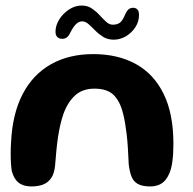

<svg xmlns="http://www.w3.org/2000/svg" viewBox="-20 -661 697 692"><path d="M93.5 11Q65 11 47.8 -2Q30.5 -15 22.5 -44.5Q20.5 -57 19.5 -72.5Q18.5 -88 18.5 -107.8Q18.5 -127.5 20 -150.5Q25 -251 61.5 -321.5Q98 -392 163 -429Q228 -466 316 -466Q404.5 -466 469.2 -430.5Q534 -395 569.5 -323.2Q605 -251.5 605 -142.5Q605 -123.5 604 -107.2Q603 -91 601 -77.2Q599 -63.5 596 -52Q586.5 -19.5 568.2 -4.2Q550 11 522 11Q492.5 11 476.5 1.8Q460.5 -7.5 453.8 -25.2Q447 -43 444 -68.5Q442.5 -102.5 440.8 -129.2Q439 -156 436.5 -177Q434 -198 431 -216.2Q428 -234.5 423.5 -252Q412.5 -296.5 389.2 -319Q366 -341.5 320.5 -341.5Q277.5 -341.5 250.8 -317.2Q224 -293 208.5 -250Q202 -231 197.2 -210.2Q192.5 -189.5 189 -166.5Q185.5 -143.5 183.2 -118Q181 -92.5 178.5 -64Q175.5 -34 163.5 -17.8Q151.5 -1.5 133.5 4.8Q115.5 11 93.5 11ZM204.5 -521Q194 -521 187 -527.2Q180 -533.5 180 -546.5Q180 -569 193.5 -590.8Q207 -612.5 228.8 -626.8Q250.5 -641 274 -641Q295.5 -641 311 -630.5Q326.5 -620 338.8 -606.5Q351 -593 362.5 -582.5Q374 -572 386.5 -572Q402 -572 411.5 -578.8Q421 -585.5 429.5 -605.5Q436.5 -621.5 443.2 -627.2Q450 -633 460.5 -633Q468 -633 474.5 -627.5Q481 -622 481 -606.5Q481 -583 467.8 -562.8Q454.5 -542.5 433.8 -530.2Q413 -518 390 -518Q368 -518 352 -528Q336 -538 323.2 -551Q310.5 -564 299.2 -574Q288 -584 276 -584Q263.5 -584 253.2 -573.2Q243 -562.5 234 -544.5Q227.5 -530.5 220.2 -525.8Q213 -521 204.5 -521Z"/></svg>

Font: Gluten Thin Medium
Style: Regular
Weight: 500
Version: Version 1.300